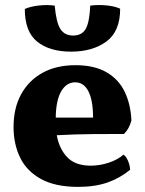

<svg xmlns="http://www.w3.org/2000/svg" viewBox="-20 -722 567 751"><path d="M286 9Q196 9 140 -22Q84 -53 58.5 -106Q33 -159 33 -225Q33 -299 62.5 -353Q92 -407 146 -437Q200 -467 275 -467Q349 -467 396.5 -439.5Q444 -412 467.5 -363.5Q491 -315 494 -251Q486 -219 465 -198Q415 -198 343 -197.5Q271 -197 202 -193Q212 -139 243.5 -106.5Q275 -74 335 -74Q370 -74 405 -85.5Q440 -97 463 -117Q473 -111 480.5 -93.5Q488 -76 489 -58Q449 -25 400 -8Q351 9 286 9ZM274 -400Q240 -400 219.5 -365Q199 -330 198 -262H344Q344 -329 326 -364.5Q308 -400 274 -400ZM258 -520Q174 -520 125.5 -559Q77 -598 77 -687Q100 -697 132.5 -700.5Q165 -704 194 -700Q200 -633 216.5 -608Q233 -583 266 -583Q300 -583 315 -608.5Q330 -634 333 -700Q362 -704 395 -701Q428 -698 450 -688Q450 -599 396 -559.5Q342 -520 258 -520Z"/></svg>

Font: Vollkorn ExtraBold
Style: Regular
Weight: 800
Designer: Friedrich Althausen
Foundry: Friedrich Althausen
Version: Version 5.000; ttfautohint (v1.8.3)